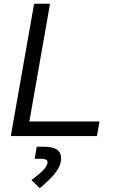

<svg xmlns="http://www.w3.org/2000/svg" viewBox="-20 -713 626 1006"><path d="M36.6 0H487.8L501.5 -76.7H133.8L242.2 -693.4H158.7ZM188.5 272.5C248 223.1 300.3 172.4 300.3 117.2C300.3 74.7 270.5 55.7 209 55.7H172.4L161.6 119.1H194.8C218.3 119.1 229 125 229 137.7C229 161.1 196.3 192.4 144.5 230.5Z"/></svg>

Font: Cascadia Code SemiLight
Style: Italic
Weight: 350
Italic angle: -10°
Monospace: yes
Designer: Aaron Bell
Foundry: Saja Typeworks
Version: Version 2404.023